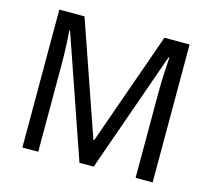

<svg xmlns="http://www.w3.org/2000/svg" viewBox="-102 -837 1061 960"><g transform="rotate(15 428.0 -357.0)"><path d="M460 0 680.2 -625H684.1C682.6 -603.5 681.2 -575.7 679.7 -542C677.7 -508.3 676.8 -473.6 676.8 -439V0H765.1V-713.9H634.8L428.2 -128.9H423.8L221.2 -713.9H90.8V0H172.9V-433.1C172.9 -471.2 172.4 -507.8 170.9 -543C169.4 -577.6 168 -605.5 166 -626H169.9L386.2 0Z"/></g></svg>

Font: Avrile Sans
Style: Regular
Weight: 400
Designer: Monotype Design Team, Google (font), Stefan Peev (BGR Cyrillic), Cristiano Sobral (main changes)
Foundry: The Avrile Sans Project Authors
Version: Version 3.110